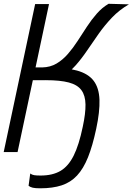

<svg xmlns="http://www.w3.org/2000/svg" viewBox="-24 -822 717 1038"><path d="M193.5 196Q166.5 196 153 192.8Q139.5 189.5 130.5 182.5L139.5 116Q148.5 123 160.8 125Q173 127 195.5 127Q260 127 302.8 102Q345.5 77 374.2 19.5Q403 -38 423.5 -137Q439 -209 438.2 -257.2Q437.5 -305.5 416.2 -334.5Q395 -363.5 348.2 -376Q301.5 -388.5 224.5 -388.5L232.5 -457.5Q331.5 -457.5 392.5 -440.5Q453.5 -423.5 482.5 -385Q511.5 -346.5 513.8 -282.5Q516 -218.5 496 -125Q476.5 -33.5 451.8 28.2Q427 90 392.5 127Q358 164 309.5 180Q261 196 193.5 196ZM-4 0 166 -800H241L71 0ZM100.5 -388.5 115.5 -457.5H204.5Q248 -458.5 281.8 -478.5Q315.5 -498.5 343.2 -530.5Q371 -562.5 395.8 -600.8Q420.5 -639 445.5 -677.2Q470.5 -715.5 499.2 -748.2Q528 -781 563 -801.5L673 -798.5Q621 -768.5 581.5 -727Q542 -685.5 509.5 -639.5Q477 -593.5 446.8 -548.8Q416.5 -504 384.2 -467.8Q352 -431.5 312.5 -410Q273 -388.5 221 -388.5Z"/></svg>

Font: Victor Mono Thin
Style: Italic
Weight: 100
Italic angle: -12°
Monospace: yes
Designer: Rune Bjørnerås
Version: Version 1.561;gftools[0.9.30]